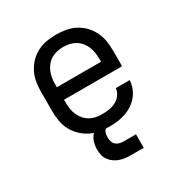

<svg xmlns="http://www.w3.org/2000/svg" viewBox="-169 -667 938 985"><g transform="rotate(-30 300.0 -174.0)"><path d="M302 8Q273 8 244 3Q215 -2 189.5 -15.5Q164 -29 143 -50Q122 -71 109 -97Q96 -123 91.5 -152Q87 -181 87 -210V-320Q87 -349 91.5 -377.5Q96 -406 108.5 -432Q121 -458 141.5 -479.5Q162 -501 188 -514.5Q214 -528 242.5 -533Q271 -538 300 -538Q329 -538 357.5 -533Q386 -528 412 -514.5Q438 -501 458.5 -479.5Q479 -458 491.5 -432Q504 -406 508.5 -377.5Q513 -349 513 -320V-228H169V-210Q169 -191 172 -172.5Q175 -154 182.5 -137Q190 -120 202 -106Q214 -92 230.5 -82.5Q247 -73 265.5 -69.5Q284 -66 302 -66Q323 -66 343.5 -69Q364 -72 382.5 -81.5Q401 -91 414 -108.5Q427 -126 429 -147H511Q510 -123 501 -100Q492 -77 476.5 -58.5Q461 -40 440.5 -26.5Q420 -13 397 -5.5Q374 2 350 5Q326 8 302 8ZM431 -302V-320Q431 -338 428 -356.5Q425 -375 418 -392Q411 -409 399 -423.5Q387 -438 371 -447.5Q355 -457 336.5 -461Q318 -465 300 -465Q282 -465 263.5 -461Q245 -457 229 -447.5Q213 -438 201 -423.5Q189 -409 182 -392Q175 -375 172 -356.5Q169 -338 169 -320V-302ZM325 190Q308 190 291 188Q274 186 258.5 180.5Q243 175 229 165Q215 155 205 141Q195 127 191.5 110.5Q188 94 188 77Q188 54 195 32.5Q202 11 218 -5Q234 -21 256 -27.5Q278 -34 300 -34V0Q291 0 283.5 5.5Q276 11 272 18.5Q268 26 267 35Q266 44 266 53Q266 65 269.5 76.5Q273 88 281.5 95.5Q290 103 301.5 106.5Q313 110 325 110H400V190Z"/></g></svg>

Font: Iosevka Slab Extended
Style: Regular
Weight: 400
Width: 7
Monospace: yes
Designer: Belleve Invis
Foundry: Belleve Invis
Version: Version 11.1.1; ttfautohint (v1.8.3)